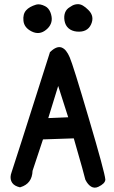

<svg xmlns="http://www.w3.org/2000/svg" viewBox="-20 -866 540 907"><path d="M150.9 -844.2Q168.9 -849.1 192.9 -836.9Q201.7 -832.5 207.8 -825.2Q213.9 -817.9 217.8 -808.6Q221.7 -799.3 223.6 -787.6Q226.6 -769.5 220 -753.7Q213.4 -737.8 198.2 -725.6Q166.5 -699.2 129.9 -717.3Q94.2 -734.9 90.8 -767.6Q87.4 -799.3 103.5 -817.4Q118.7 -834.5 150.9 -844.2ZM310.1 -832.5Q315.9 -836.9 321.8 -839.8Q327.6 -842.8 334 -844.5Q340.3 -846.2 347.2 -846.2Q359.4 -846.7 371.6 -839.6Q383.8 -832.5 397.5 -818.8Q427.7 -789.1 410.2 -750.7Q392.6 -712.4 342.8 -716.8Q318.8 -719.2 303.7 -732.4Q288.6 -745.6 284.7 -768.6Q281.2 -790.5 287.6 -806.9Q293.9 -823.2 310.1 -832.5ZM217.8 -621.1Q247.6 -649.9 271 -641.6Q276.9 -639.2 282.2 -635.3Q287.6 -631.3 292.2 -625.2Q296.9 -619.1 301 -612.1Q305.2 -605 309.1 -595.7Q324.7 -561 399.4 -307.1Q474.6 -52.7 477.5 -18.6V-17.6V-16.6Q476.1 1.5 444.3 16.6Q426.3 24.9 410.6 15.6Q395 6.3 383.8 -16.1L383.3 -17.1L382.8 -18.6Q380.4 -32.7 328.6 -212.4L183.1 -207.5L133.8 -59.1Q131.8 1.5 77.1 18.1L74.2 19L71.8 18.1Q67.4 17.1 63 15.6Q40.5 7.8 33.2 -10.5Q25.9 -28.8 34.7 -52.2Q41.5 -70.3 215.3 -617.2L215.8 -619.6ZM254.9 -460 208 -308.1 302.2 -312Z"/></svg>

Font: NaikaiFont
Style: Bold
Weight: 700
Version: Version 1.89